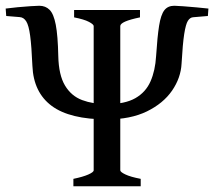

<svg xmlns="http://www.w3.org/2000/svg" viewBox="-32 -650 748 670"><path d="M641.6 -589.8Q630.9 -588.9 623.5 -577.1Q616.2 -565.4 610.8 -531.2Q605.5 -497.1 601.6 -428.2Q599.1 -378.4 568.4 -333.7Q537.6 -289.1 480.5 -261.2Q423.3 -233.4 341.3 -233.4Q211.9 -233.4 148.4 -280.5Q85 -327.6 81.1 -419.9Q78.1 -489.3 73.2 -525.4Q68.4 -561.5 59.6 -575.4Q50.8 -589.4 37.1 -590.3L-10.3 -594.2L-12.2 -620.1Q5.9 -622.6 29.5 -624.8Q53.2 -627 74.2 -628.4Q95.2 -629.9 105 -629.9Q127 -629.9 141.1 -615.7Q155.3 -601.6 162.6 -563.7Q169.9 -525.9 171.4 -454.1Q172.9 -388.2 194.8 -351.6Q216.8 -314.9 254.6 -300.8Q292.5 -286.6 341.3 -286.6Q403.8 -286.6 440.2 -307.4Q476.6 -328.1 493.2 -366Q509.8 -403.8 512.7 -454.1Q517.1 -522 523.2 -560.3Q529.3 -598.6 541.5 -614.3Q553.7 -629.9 576.2 -629.9Q585 -629.9 606.9 -628.2Q628.9 -626.5 653.6 -624.3Q678.2 -622.1 695.3 -620.1L693.4 -594.2ZM224.1 0V-25.9Q257.3 -32.7 276.1 -41Q294.9 -49.3 294.9 -55.7V-559.1Q294.9 -564.9 278.3 -573.7Q261.7 -582.5 226.6 -589.4V-615.2H456.5V-589.4Q387.7 -575.2 387.7 -559.1V-55.7Q387.7 -49.8 405.5 -41.3Q423.3 -32.7 459 -25.9V0Z"/></svg>

Font: Gentium Book Plus
Style: Regular
Weight: 400
Designer: Victor Gaultney, Annie Olsen, Iska Routamaa, Becca Hirsbrunner
Foundry: SIL International
Version: Version 6.101